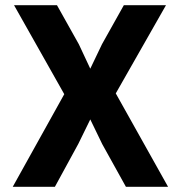

<svg xmlns="http://www.w3.org/2000/svg" viewBox="-20 -718 690 738"><path d="M29 0 227 -356 34 -698H199L283 -548L327 -454L372 -548L456 -698H618L425 -359L626 0H464L373 -164L327 -259L281 -165L191 0Z"/></svg>

Font: Azeret Mono Thin SemiBold
Style: Regular
Weight: 600
Version: Version 1.002